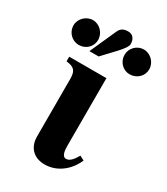

<svg xmlns="http://www.w3.org/2000/svg" viewBox="-179 -771 749 863"><g transform="rotate(30 195.0 -339.0)"><path d="M318 -101C305 -78 289 -56 269 -56C247 -56 245 -88 245 -112V-461H52V-437C92 -432 106 -421 106 -376V-77C106 -31 133 14 198 14C268 14 320 -37 341 -89ZM127 -591C127 -627 97 -657 63 -657C28 -657 -2 -627 -2 -593C-2 -557 27 -528 62 -528C99 -528 127 -556 127 -591ZM118 -528H166L229 -595C248 -616 263 -635 263 -648C263 -674 250 -692 226 -692C206 -692 189 -687 179 -664ZM392 -591C392 -627 362 -657 327 -657C292 -657 263 -628 263 -593C263 -557 291 -528 326 -528C363 -528 392 -556 392 -591Z"/></g></svg>

Font: XITS Math
Style: Bold
Weight: 700
Designer: MicroPress Inc., with final additions and corrections provided by Coen Hoffman, Elsevier (retired)
Version: Version 1.302